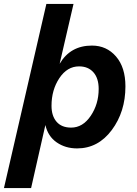

<svg xmlns="http://www.w3.org/2000/svg" viewBox="-56 -739 693 969"><path d="M408 -509Q482 -509 529.5 -454Q577 -399 577 -303Q577 -175 508 -82.5Q439 10 333 10Q274 10 230 -20.5Q186 -51 173 -108L101 210H-36L178 -719H315L245 -417Q299 -509 408 -509ZM303 -95Q362 -95 402 -154.5Q442 -214 442 -290Q442 -344 415.5 -374Q389 -404 343 -404Q283 -404 243.5 -344.5Q204 -285 204 -205Q204 -154 229.5 -124.5Q255 -95 303 -95Z"/></svg>

Font: Elaine Sans SemiBold
Style: Italic
Weight: 600
Italic angle: -13°
Designer: Wei Huang
Foundry: Wei Huang
Version: Version 2.001;December 24, 2019;FontCreator 12.0.0.2547 64-b